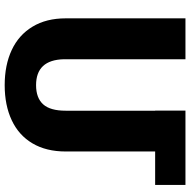

<svg xmlns="http://www.w3.org/2000/svg" viewBox="-16 -774 800 807"><g transform="rotate(90 383.5 -370.0)"><path d="M756.8 -622.6H616.2V-246.6Q616.2 -164.6 582 -106.9Q547.9 -49.3 484.9 -19.8Q421.9 9.8 337.4 9.8Q252.9 9.8 189.7 -19.8Q126.5 -49.3 91.6 -107.2Q56.6 -165 56.6 -246.6V-750H228.5V-238.8Q231.4 -122.1 337.4 -122.1Q391.1 -122.1 418 -151.9Q444.8 -181.6 444.8 -246.6V-622.6H444.3V-750H756.8Z"/></g></svg>

Font: Mardoto Black
Style: Regular
Weight: 900
Designer: Christian Robertson, Vahan Hovhannisyan
Foundry: Google
Version: Version 1.000